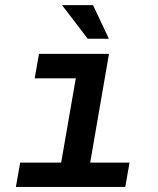

<svg xmlns="http://www.w3.org/2000/svg" viewBox="-20 -742 627 762"><path d="M134.8 -528.3H412.6L337.9 -96.7H494.1L477.1 0H43L60.1 -96.7H222.7L280.8 -431.2H117.7ZM412.1 -588.4H328.1L226.1 -721.7H349.1Z"/></svg>

Font: TypoPRO Roboto Mono
Style: Italic
Weight: 500
Designer: Google
Version: Version 2.000986; 2015; ttfautohint (v1.3)